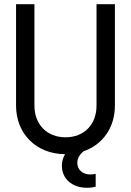

<svg xmlns="http://www.w3.org/2000/svg" viewBox="-20 -720 620 909"><path d="M524 -700H437V-220C437 -130 378 -70 290 -70C203 -70 143 -130 143 -220V-700H56V-220C56 -86 152 9 288 10C278 27 273 45 273 65C273 126 321 169 392 169C408 169 422 167 433 164V103C424 105 414 106 407 106C372 106 346 84 346 51C346 31 356 12 376 -4C466 -35 524 -116 524 -220Z"/></svg>

Font: CommitMono-dimboump
Style: Regular
Weight: 400
Monospace: yes
Designer: Eigil Nikolajsen
Foundry: Eigil Nikolajsen
Version: Version 1.143